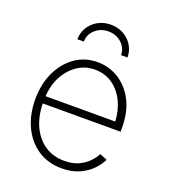

<svg xmlns="http://www.w3.org/2000/svg" viewBox="-139 -854 853 967"><g transform="rotate(20 287.5 -370.5)"><path d="M302.2 11.7Q228.5 11.7 173.8 -24.9Q119.1 -61.5 89.1 -125.2Q59.1 -189 59.1 -270.5Q59.1 -352.1 89.1 -415.8Q119.1 -479.5 171.4 -516.4Q223.6 -553.2 291.5 -553.2Q353 -553.2 404.8 -521.2Q456.5 -489.3 487.8 -429Q519 -368.7 519 -283.7V-263.2H102.1Q103 -195.8 127.2 -142.8Q151.4 -89.8 195.8 -59.1Q240.2 -28.3 302.2 -28.3Q347.2 -28.3 378.9 -43.5Q410.6 -58.6 431.2 -80.6Q451.7 -102.5 461.4 -122.6L501 -106.4Q488.8 -79.1 462.4 -51.8Q436 -24.4 396.2 -6.3Q356.4 11.7 302.2 11.7ZM102.5 -302.2H476.1Q473.1 -362.3 449.5 -409.9Q425.8 -457.5 385.3 -485.4Q344.7 -513.2 291.5 -513.2Q239.7 -513.2 198.2 -485.1Q156.7 -457 131.3 -409.2Q106 -361.3 102.5 -302.2ZM289.6 -753.4Q327.6 -753.4 357.9 -736.6Q388.2 -719.7 406 -690.9Q423.8 -662.1 423.8 -626.5H389.2Q389.2 -665 359.9 -691.2Q330.6 -717.3 289.6 -717.3Q248.5 -717.3 219.2 -691.2Q189.9 -665 189.9 -626.5H155.3Q155.3 -662.1 173.1 -690.9Q190.9 -719.7 221.4 -736.6Q252 -753.4 289.6 -753.4Z"/></g></svg>

Font: Inter Extra Light
Style: Regular
Weight: 200
Designer: Rasmus Andersson
Foundry: rsms
Version: Version 4.000;git-3c8e0fc